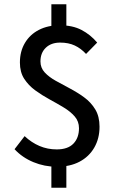

<svg xmlns="http://www.w3.org/2000/svg" viewBox="-20 -767 545 897"><path d="M245 12Q188 12 136 -9.5Q84 -31 48 -70L95 -131Q127 -101 164.5 -85Q202 -69 245 -69Q297 -69 323 -96Q349 -123 349 -168Q349 -200 329 -223Q309 -246 277.5 -265Q246 -284 211 -303Q176 -322 144.5 -345Q113 -368 93 -399Q73 -430 73 -475Q73 -527 96.5 -566.5Q120 -606 162 -627.5Q204 -649 259 -649Q319 -649 361 -627Q403 -605 434 -568L382 -515Q358 -541 329 -554.5Q300 -568 261 -568Q219 -568 194 -544Q169 -520 169 -480Q169 -450 189 -428.5Q209 -407 240.5 -389.5Q272 -372 307 -353.5Q342 -335 373.5 -312Q405 -289 425 -256Q445 -223 445 -175Q445 -120 420.5 -77.5Q396 -35 351.5 -11.5Q307 12 245 12ZM220 110V-25H290V110ZM220 -615V-747H290V-615Z"/></svg>

Font: UmiuVSE Medium
Style: Regular
Weight: 500
Designer: Paul D. Hunt
Foundry: Adobe
Version: Version 3.046;September 5, 2023;FontCreator 14.0.0.2901 64-b